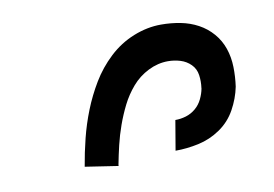

<svg xmlns="http://www.w3.org/2000/svg" viewBox="-44 -844 588 412"><g transform="rotate(-10 250.0 -638.5)"><path d="M185 -497 113 -508Q118 -538 125.5 -568Q133 -598 144.5 -627Q156 -656 172.5 -683.5Q189 -711 213 -733.5Q237 -756 267 -768Q297 -780 327 -780Q349 -780 369.5 -776Q390 -772 407.5 -762.5Q425 -753 438 -738Q451 -723 457.5 -704Q464 -685 464.5 -663.5Q465 -642 462 -621Q457 -596 444 -572.5Q431 -549 409 -534Q387 -519 361.5 -513.5Q336 -508 311 -508L322 -573Q334 -573 345.5 -576.5Q357 -580 366.5 -588Q376 -596 381.5 -607.5Q387 -619 389 -630V-631Q391 -645 389 -659Q387 -673 377.5 -682.5Q368 -692 355 -696Q342 -700 328 -700Q306 -700 285 -689.5Q264 -679 249 -661.5Q234 -644 224 -624Q214 -604 206.5 -583Q199 -562 194 -541Q189 -520 185 -499Z"/></g></svg>

Font: Iosevka Medium Oblique
Style: Regular
Weight: 500
Italic angle: -9°
Monospace: yes
Designer: Belleve Invis
Foundry: Belleve Invis
Version: Version 32.5.0; ttfautohint (v1.8.4)